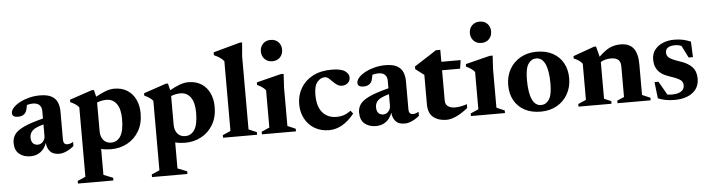

<svg xmlns="http://www.w3.org/2000/svg" viewBox="-54 -963 5412 1466"><g transform="rotate(-5 2652.5 -230.0)"><path d="M369.5 13Q322 13 299.5 -12.2Q277 -37.5 273.5 -78.5Q257 -33 224.5 -10Q192 13 149.5 13Q96 13 62.2 -15.2Q28.5 -43.5 28.5 -101.5Q28.5 -136.5 48 -164.5Q67.5 -192.5 119.2 -217Q171 -241.5 268 -266V-323.5Q268 -352 251.8 -369.2Q235.5 -386.5 200.5 -386.5Q177.5 -386.5 155 -379.5Q150.5 -352.5 145.8 -338.2Q141 -324 134 -317Q115.5 -296 81 -296Q35.5 -296 35.5 -327.5Q35.5 -348.5 54.5 -369.2Q73.5 -390 105.8 -407Q138 -424 177.8 -434Q217.5 -444 259 -444Q316 -444 348 -426.5Q380 -409 393 -378Q406 -347 406 -306.5V-91.5Q406 -54 437.5 -54Q459 -54 481.5 -68V-36.5Q455 -14 425.2 -0.5Q395.5 13 369.5 13ZM161 -131.5Q161 -99.5 175 -85Q189 -70.5 211.5 -70.5Q235 -70.5 251.5 -89Q268 -107.5 268 -133V-221Q201.5 -202.5 181.2 -181Q161 -159.5 161 -131.5Z M762.5 231.5V252H491V231.5L552 205.5V-327Q541.5 -340.5 525.2 -351.5Q509 -362.5 486.5 -372.5V-391L658 -449H674.5L687.5 -396.5Q727 -419 762.2 -432.2Q797.5 -445.5 829.5 -445.5Q889 -445.5 930.2 -418.8Q971.5 -392 993 -345.8Q1014.5 -299.5 1014.5 -241.5Q1014.5 -161 980.5 -104Q946.5 -47 890.2 -17Q834 13 767 13Q727.5 13 690.5 4V203ZM869.5 -209Q869.5 -287.5 840.5 -326.8Q811.5 -366 763.5 -366Q745.5 -366 726.8 -362.5Q708 -359 690.5 -351.5V-130.5Q690.5 -90.5 711.8 -64Q733 -37.5 772 -37.5Q817 -37.5 843.2 -78.2Q869.5 -119 869.5 -209Z M1330 231.5V252H1058.5V231.5L1119.5 205.5V-327Q1109 -340.5 1092.8 -351.5Q1076.5 -362.5 1054 -372.5V-391L1225.5 -449H1242L1255 -396.5Q1294.5 -419 1329.8 -432.2Q1365 -445.5 1397 -445.5Q1456.5 -445.5 1497.8 -418.8Q1539 -392 1560.5 -345.8Q1582 -299.5 1582 -241.5Q1582 -161 1548 -104Q1514 -47 1457.8 -17Q1401.5 13 1334.5 13Q1295 13 1258 4V203ZM1437 -209Q1437 -287.5 1408 -326.8Q1379 -366 1331 -366Q1313 -366 1294.2 -362.5Q1275.5 -359 1258 -351.5V-130.5Q1258 -90.5 1279.2 -64Q1300.5 -37.5 1339.5 -37.5Q1384.5 -37.5 1410.8 -78.2Q1437 -119 1437 -209Z M1824.5 -46.5 1886 -20V0H1625V-20L1686 -46.5V-581.5Q1674 -596.5 1656.8 -608.8Q1639.5 -621 1610.5 -634V-656L1817.5 -712.5H1833.5L1824.5 -606Z M2051.5 -549Q2015 -549 1992.5 -572.5Q1970 -596 1970 -631.5Q1970 -666 1992.5 -689.2Q2015 -712.5 2051.5 -712.5Q2088.5 -712.5 2110.8 -689.2Q2133 -666 2133 -631.5Q2133 -596 2110.8 -572.5Q2088.5 -549 2051.5 -549ZM2128.5 -445.5 2122.5 -341.5V-46.5L2184 -20V0H1923V-20L1984 -46.5V-332.5Q1973.5 -346.5 1956 -358.5Q1938.5 -370.5 1919 -379V-398.5L2106 -445.5Z M2495.5 -445.5Q2567.5 -445.5 2597.8 -424Q2628 -402.5 2628 -375.5Q2628 -349 2609.8 -332.8Q2591.5 -316.5 2565.5 -316.5Q2544 -316.5 2527.2 -328Q2510.5 -339.5 2496.2 -354.5Q2482 -369.5 2468.2 -381Q2454.5 -392.5 2438.5 -392.5Q2406.5 -392.5 2381.2 -362.8Q2356 -333 2356 -265Q2356 -174 2395.8 -128.5Q2435.5 -83 2503 -83Q2533.5 -83 2559.5 -91.8Q2585.5 -100.5 2613 -120.5L2631 -97Q2584 -39.5 2536.2 -13.2Q2488.5 13 2438.5 13Q2374 13 2326.5 -15.5Q2279 -44 2252.8 -93.2Q2226.5 -142.5 2226.5 -204Q2226.5 -271 2258.2 -326Q2290 -381 2350 -413.2Q2410 -445.5 2495.5 -445.5Z M3017.5 13Q2970 13 2947.5 -12.2Q2925 -37.5 2921.5 -78.5Q2905 -33 2872.5 -10Q2840 13 2797.5 13Q2744 13 2710.2 -15.2Q2676.5 -43.5 2676.5 -101.5Q2676.5 -136.5 2696 -164.5Q2715.5 -192.5 2767.2 -217Q2819 -241.5 2916 -266V-323.5Q2916 -352 2899.8 -369.2Q2883.5 -386.5 2848.5 -386.5Q2825.5 -386.5 2803 -379.5Q2798.5 -352.5 2793.8 -338.2Q2789 -324 2782 -317Q2763.5 -296 2729 -296Q2683.5 -296 2683.5 -327.5Q2683.5 -348.5 2702.5 -369.2Q2721.5 -390 2753.8 -407Q2786 -424 2825.8 -434Q2865.5 -444 2907 -444Q2964 -444 2996 -426.5Q3028 -409 3041 -378Q3054 -347 3054 -306.5V-91.5Q3054 -54 3085.5 -54Q3107 -54 3129.5 -68V-36.5Q3103 -14 3073.2 -0.5Q3043.5 13 3017.5 13ZM2809 -131.5Q2809 -99.5 2823 -85Q2837 -70.5 2859.5 -70.5Q2883 -70.5 2899.5 -89Q2916 -107.5 2916 -133V-221Q2849.5 -202.5 2829.2 -181Q2809 -159.5 2809 -131.5Z M3336 -133.5Q3336 -106 3356 -91Q3376 -76 3413 -76Q3451 -76 3502 -93V-63.5Q3450.5 -23 3409.8 -5.2Q3369 12.5 3338.5 12.5Q3276 12.5 3237 -18.8Q3198 -50 3198 -118.5V-344L3132.5 -394V-414.5Q3156.5 -430 3187 -449.5Q3217.5 -469 3248 -488.5Q3278.5 -508 3302 -524H3336V-432.5H3484L3474 -367.5H3336Z M3653.5 -549Q3617 -549 3594.5 -572.5Q3572 -596 3572 -631.5Q3572 -666 3594.5 -689.2Q3617 -712.5 3653.5 -712.5Q3690.5 -712.5 3712.8 -689.2Q3735 -666 3735 -631.5Q3735 -596 3712.8 -572.5Q3690.5 -549 3653.5 -549ZM3730.5 -445.5 3724.5 -341.5V-46.5L3786 -20V0H3525V-20L3586 -46.5V-332.5Q3575.5 -346.5 3558 -358.5Q3540.5 -370.5 3521 -379V-398.5L3708 -445.5Z M4059.5 13Q3988 13 3936.2 -15Q3884.5 -43 3856.8 -93.2Q3829 -143.5 3829 -209.5Q3829 -278.5 3859.2 -331.8Q3889.5 -385 3943 -415.2Q3996.5 -445.5 4067 -445.5Q4138.5 -445.5 4190.2 -417.5Q4242 -389.5 4269.8 -339.2Q4297.5 -289 4297.5 -223Q4297.5 -154 4267.2 -100.8Q4237 -47.5 4183.2 -17.2Q4129.5 13 4059.5 13ZM4066.5 -37Q4104 -37 4127.8 -72Q4151.5 -107 4151.5 -194Q4151.5 -293 4128 -344Q4104.5 -395 4060 -395Q4022.5 -395 3998.8 -360.2Q3975 -325.5 3975 -238.5Q3975 -139.5 3998.2 -88.2Q4021.5 -37 4066.5 -37Z M4648.5 -20 4702 -43V-279.5Q4702 -345 4629 -345Q4605 -345 4584.5 -339.5Q4564 -334 4549 -324.5V-43L4602.5 -20V0H4349.5V-20L4410.5 -46.5V-323.5Q4389.5 -352 4345 -369.5V-387.5L4506.5 -445.5H4523L4543.5 -365.5Q4594 -414.5 4631.2 -430Q4668.5 -445.5 4710.5 -445.5Q4776.5 -445.5 4808.5 -405.2Q4840.5 -365 4840.5 -281V-46.5L4902.5 -20V0H4648.5Z M5121 -445.5Q5160 -445.5 5188 -439.2Q5216 -433 5248 -420L5253 -300.5H5220L5173.5 -393Q5150 -403 5126.5 -403Q5051 -403 5051 -353Q5051 -326.5 5072.5 -310.8Q5094 -295 5153 -275.5Q5212.5 -256.5 5243.5 -223Q5274.5 -189.5 5274.5 -134.5Q5274.5 -85 5249.5 -52.2Q5224.5 -19.5 5182 -3.2Q5139.5 13 5086 13Q5012.5 13 4958.5 -10.5L4944 -136H4974.5L5033.5 -32.5Q5050.5 -30 5069.5 -30Q5112.5 -30 5138.2 -45.5Q5164 -61 5164 -93Q5164 -122 5138 -137.8Q5112 -153.5 5055.5 -172Q4999 -190.5 4973.8 -224.5Q4948.5 -258.5 4948.5 -307.5Q4948.5 -352.5 4972.5 -383.2Q4996.5 -414 5035.8 -429.8Q5075 -445.5 5121 -445.5Z"/></g></svg>

Font: Newsreader 16pt
Style: Bold
Weight: 700
Designer: Hugues Gentile
Foundry: Production Type
Version: Version 1.003; ttfautohint (v1.8.3)